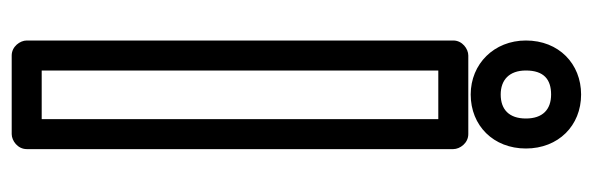

<svg xmlns="http://www.w3.org/2000/svg" viewBox="-354 -610 989 320"><g transform="rotate(90 140.0 -449.5)"><path d="M178 -25H97V-686H178ZM203 25C214 25 228 15 228 0V-711C228 -722 218 -736 203 -736H72C61 -736 47 -726 47 -711V0C47 11 57 25 72 25ZM137 -790C113 -790 97 -804 97 -832C97 -862 112 -874 137 -874C162 -874 177 -860 177 -832C177 -804 162 -790 137 -790ZM137 -740C189 -740 227 -778 227 -832C227 -886 189 -924 137 -924C86 -924 47 -887 47 -832C47 -779 86 -740 137 -740Z"/></g></svg>

Font: Asimov
Style: NarOu
Weight: 500
Designer: Google
Version: Version 2.000980; 2014